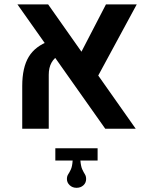

<svg xmlns="http://www.w3.org/2000/svg" viewBox="-20 -602 700 898"><path d="M472.2 0 61.5 -581.5H205.1L614.7 0ZM84 0V-199.7Q84 -286.1 114.5 -336.4Q145 -386.7 212.4 -410.6L259.3 -345.7Q208 -318.4 208 -252.4V0ZM619.6 -581.5 424.3 -220.7 340.8 -321.3 475.6 -581.5ZM337.9 276.4Q318.8 276.4 305.9 264.2Q293 252 293 235.4Q293 222.2 298.8 213.4Q304.7 204.6 311.3 190.7Q317.9 176.8 319.8 148.9H238.8V91.3H436.5V148.9H356Q358.4 176.8 365 190.7Q371.6 204.6 377.2 213.4Q382.8 222.2 382.8 235.4Q382.8 252.9 370.1 264.6Q357.4 276.4 337.9 276.4Z"/></svg>

Font: Heebo SemiBold
Style: Regular
Weight: 600
Designer: Oded Ezer
Foundry: Ezer Type House
Version: Version 3.100